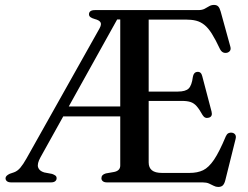

<svg xmlns="http://www.w3.org/2000/svg" viewBox="-20 -741 1008 780"><path d="M512.5 -700 502 -662H456L144.5 -102Q130 -76 134.8 -61.2Q139.5 -46.5 159.5 -40.5L191.5 -34.5Q200 -31.5 205 -27.8Q210 -24 210 -17Q210 -9.5 204.2 -4.8Q198.5 0 186.5 0H26Q14 0 8.2 -4.8Q2.5 -9.5 2.5 -17Q2.5 -27 19.5 -35L37 -41Q51 -46 62.5 -59.5Q74 -73 87.5 -97L384 -625Q393.5 -642 388.2 -650.5Q383 -659 365.5 -663.5Q353 -667 347.2 -671.5Q341.5 -676 341.5 -683Q341.5 -691 347.5 -695.5Q353.5 -700 366 -700ZM218.5 -308.5H495.5L498.5 -268H214ZM541.5 -369H702.5Q733.5 -369 746.2 -381.2Q759 -393.5 763.5 -428.5Q766.5 -447.5 781.5 -449Q797 -450.5 801.5 -432L839.5 -287.5Q844.5 -267.5 828.5 -263Q812.5 -258 803 -273.5Q790 -297 779 -309.5Q768 -322 754.2 -326.5Q740.5 -331 720 -331H541.5ZM468.5 -68.5V-700H785.5Q801 -700 811 -705.2Q821 -710.5 829.8 -715.8Q838.5 -721 849.5 -721Q860.5 -721 866.5 -714.8Q872.5 -708.5 876.5 -694L915.5 -552.5Q918.5 -542.5 915.2 -536.2Q912 -530 903.5 -527Q894 -524.5 886.2 -528.2Q878.5 -532 873.5 -542Q855.5 -580.5 840.5 -604.2Q825.5 -628 810 -640.2Q794.5 -652.5 776.5 -657Q758.5 -661.5 734 -661.5H584V-81Q584 -60 597.2 -49.2Q610.5 -38.5 638 -38.5H750Q782.5 -38.5 805.2 -49.5Q828 -60.5 849.5 -92.2Q871 -124 897.5 -187.5Q901.5 -196.5 907.8 -199.8Q914 -203 922 -202Q931.5 -200.5 935.8 -193.8Q940 -187 937 -176L895.5 -9.5Q892 5 885.5 11.8Q879 18.5 866.5 18.5Q857 18.5 848.2 13.8Q839.5 9 829 4.5Q818.5 0 803.5 0H415Q403.5 0 397.8 -4.8Q392 -9.5 392 -17Q392 -31.5 410 -36.5L444 -42.5Q456 -45 462.2 -51.5Q468.5 -58 468.5 -68.5Z"/></svg>

Font: Fraunces 24pt
Style: Regular
Weight: 400
Version: Version 1.000;[b76b70a41]